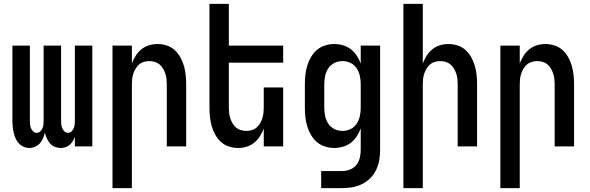

<svg xmlns="http://www.w3.org/2000/svg" viewBox="-20 -755 3040 990"><path d="M132 8Q116 8 101.5 1.5Q87 -5 76.5 -16.5Q66 -28 60 -42Q54 -56 50.5 -71.5Q47 -87 45.5 -102Q44 -117 44 -133V-520H134V-133Q134 -123 135 -113Q136 -103 140 -93.5Q144 -84 151.5 -77Q159 -70 169 -70Q179 -70 187 -77Q195 -84 199 -93.5Q203 -103 204 -113Q205 -123 205 -133V-520H295V-133Q295 -123 296 -113Q297 -103 301 -93.5Q305 -84 313 -77Q321 -70 331 -70Q341 -70 348.5 -77Q356 -84 360 -93.5Q364 -103 365 -113Q366 -123 366 -133V-520H456V0H366V-50Q362 -38 355.5 -27.5Q349 -17 339.5 -8.5Q330 0 317.5 4Q305 8 293 8Q277 8 262.5 2Q248 -4 238 -15.5Q228 -27 221.5 -41.5Q215 -56 211 -71Q208 -56 202 -42Q196 -28 186 -16.5Q176 -5 161.5 1.5Q147 8 132 8Z M560 215V-520H660V-428Q668 -449 680 -468Q692 -487 709.5 -501Q727 -515 748.5 -521.5Q770 -528 792 -528Q816 -528 839.5 -520.5Q863 -513 880.5 -497Q898 -481 910 -459.5Q922 -438 928.5 -415Q935 -392 937.5 -368Q940 -344 940 -320V0H840V-320Q840 -334 838.5 -348Q837 -362 832.5 -375.5Q828 -389 820.5 -401.5Q813 -414 802.5 -423Q792 -432 778 -436Q764 -440 750 -440Q736 -440 722 -436Q708 -432 697.5 -423Q687 -414 679.5 -401.5Q672 -389 667.5 -375.5Q663 -362 661.5 -348Q660 -334 660 -320V215Z M1208 8Q1184 8 1160.5 0.5Q1137 -7 1119.5 -23Q1102 -39 1090 -60.5Q1078 -82 1071.5 -105Q1065 -128 1062.5 -152Q1060 -176 1060 -200V-735H1160V-520H1440V-432H1160V-200Q1160 -186 1161.5 -172Q1163 -158 1167.5 -144.5Q1172 -131 1179.5 -118.5Q1187 -106 1197.5 -97Q1208 -88 1222 -84Q1236 -80 1250 -80Q1264 -80 1278 -84Q1292 -88 1302.5 -97Q1313 -106 1320.5 -118.5Q1328 -131 1332.5 -144.5Q1337 -158 1338.5 -172Q1340 -186 1340 -200V-304H1440V0H1340V-92Q1332 -71 1320 -52Q1308 -33 1290.5 -19Q1273 -5 1251.5 1.5Q1230 8 1208 8Z M1636 215V127H1743Q1764 127 1784 119.5Q1804 112 1817 96Q1830 80 1835 59.5Q1840 39 1840 18V-93Q1832 -71 1819.5 -52Q1807 -33 1789 -19Q1771 -5 1748.5 1.5Q1726 8 1704 8Q1679 8 1655.5 0.5Q1632 -7 1614 -22.5Q1596 -38 1583.5 -59.5Q1571 -81 1564 -104Q1557 -127 1554.5 -151.5Q1552 -176 1552 -200V-320Q1552 -344 1554.5 -368.5Q1557 -393 1564 -416Q1571 -439 1583.5 -460.5Q1596 -482 1614 -497.5Q1632 -513 1655.5 -520.5Q1679 -528 1704 -528Q1726 -528 1748.5 -521.5Q1771 -515 1789 -501Q1807 -487 1819.5 -468Q1832 -449 1840 -427V-520H1940V18Q1940 45 1935.5 71Q1931 97 1919.5 121Q1908 145 1889 164Q1870 183 1846 194.5Q1822 206 1796 210.5Q1770 215 1743 215ZM1746 -80Q1768 -80 1787.5 -89.5Q1807 -99 1819 -117Q1831 -135 1835.5 -156.5Q1840 -178 1840 -200V-320Q1840 -342 1835.5 -363.5Q1831 -385 1819 -403Q1807 -421 1787.5 -430.5Q1768 -440 1746 -440Q1724 -440 1704.5 -430.5Q1685 -421 1673 -403Q1661 -385 1656.5 -363.5Q1652 -342 1652 -320V-200Q1652 -178 1656.5 -156.5Q1661 -135 1673 -117Q1685 -99 1704.5 -89.5Q1724 -80 1746 -80Z M2060 215V-735H2160V-428Q2168 -449 2180 -468Q2192 -487 2209.5 -501Q2227 -515 2248.5 -521.5Q2270 -528 2292 -528Q2316 -528 2339.5 -520.5Q2363 -513 2380.5 -497Q2398 -481 2410 -459.5Q2422 -438 2428.5 -415Q2435 -392 2437.5 -368Q2440 -344 2440 -320V0H2340V-320Q2340 -334 2338.5 -348Q2337 -362 2332.5 -375.5Q2328 -389 2320.5 -401.5Q2313 -414 2302.5 -423Q2292 -432 2278 -436Q2264 -440 2250 -440Q2236 -440 2222 -436Q2208 -432 2197.5 -423Q2187 -414 2179.5 -401.5Q2172 -389 2167.5 -375.5Q2163 -362 2161.5 -348Q2160 -334 2160 -320V215Z M2560 215V-520H2660V-428Q2668 -449 2680 -468Q2692 -487 2709.5 -501Q2727 -515 2748.5 -521.5Q2770 -528 2792 -528Q2816 -528 2839.5 -520.5Q2863 -513 2880.5 -497Q2898 -481 2910 -459.5Q2922 -438 2928.5 -415Q2935 -392 2937.5 -368Q2940 -344 2940 -320V0H2840V-320Q2840 -334 2838.5 -348Q2837 -362 2832.5 -375.5Q2828 -389 2820.5 -401.5Q2813 -414 2802.5 -423Q2792 -432 2778 -436Q2764 -440 2750 -440Q2736 -440 2722 -436Q2708 -432 2697.5 -423Q2687 -414 2679.5 -401.5Q2672 -389 2667.5 -375.5Q2663 -362 2661.5 -348Q2660 -334 2660 -320V215Z"/></svg>

Font: Iosevka Semibold
Style: Regular
Weight: 600
Monospace: yes
Designer: Belleve Invis
Foundry: Belleve Invis
Version: Version 33.2.3; ttfautohint (v1.8.4)